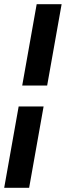

<svg xmlns="http://www.w3.org/2000/svg" viewBox="-22 -800 315 916"><path d="M84 -392H203L272 -780H153ZM-2 96H117L186 -292H67Z"/></svg>

Font: Uncut Sans Semibold
Style: Italic
Weight: 600
Italic angle: -10°
Designer: Kasper Nordkvist
Foundry: Uncut Type
Version: Version 1.111;FEAKit 1.0